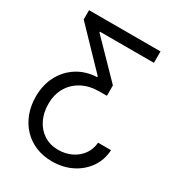

<svg xmlns="http://www.w3.org/2000/svg" viewBox="-217 -862 1115 1210"><g transform="rotate(30 340.0 -257.0)"><path d="M634.3 -32.7Q630.4 40.5 591.1 96.4Q551.8 152.3 488.3 183.6Q424.8 214.8 346.2 214.8Q280.8 214.8 227.3 192.4Q173.8 169.9 135.3 129.2Q96.7 88.4 75.7 32.7Q54.7 -22.9 54.7 -88.9Q54.7 -174.3 89.8 -240.5Q125 -306.6 186.8 -345.5Q248.5 -384.3 328.6 -387.7V-394.5L73.2 -660.2V-727.5H593.3V-644.5H200.2V-638.7L440.4 -392.1V-316.4H385.3Q315.4 -316.4 261.5 -288.3Q207.5 -260.3 177 -209Q146.5 -157.7 146.5 -87.9Q146.5 -25.9 170.7 24.2Q194.8 74.2 239.3 103.3Q283.7 132.3 344.2 132.3Q396 132.3 439.2 111.6Q482.4 90.8 509.5 53.5Q536.6 16.1 540 -32.7Z"/></g></svg>

Font: Inter 16pt
Style: Regular
Weight: 400
Version: Version 4.001;git-66647c0bb